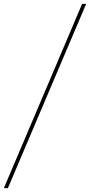

<svg xmlns="http://www.w3.org/2000/svg" viewBox="-42 -846 467 996"><path d="M405 -826 -1 130H-22L384 -826Z"/></svg>

Font: Gontserrat Thin
Style: Italic
Weight: 250
Italic angle: -11.3°
Designer: Julieta Ulanovsky
Foundry: Julieta Ulanovsky
Version: Version 6.001